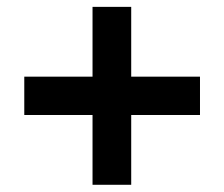

<svg xmlns="http://www.w3.org/2000/svg" viewBox="-20 -606 640 548"><path d="M354.5 -277.8V-78.6H244.1V-277.8H49.3V-387.2H244.1V-586.4H354.5V-387.2H550.8V-277.8Z"/></svg>

Font: Liberation Mono
Style: Bold
Weight: 700
Monospace: yes
Designer: Steve Matteson
Foundry: Ascender Corporation
Version: Version 2.1.5